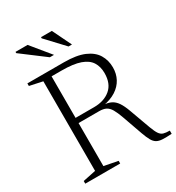

<svg xmlns="http://www.w3.org/2000/svg" viewBox="-204 -995 1030 1121"><g transform="rotate(-30 311.5 -434.0)"><path d="M308.5 -361Q376 -361 418.5 -396.5Q461 -432 461 -503Q461 -546.5 441.5 -577.5Q422 -608.5 376.2 -624.8Q330.5 -641 251 -641H135.5L128 -676H286Q371.5 -676 422.8 -654Q474 -632 497 -593.8Q520 -555.5 520 -507.5Q520 -465 501.8 -430.8Q483.5 -396.5 447.8 -373.5Q412 -350.5 359 -341.5V-345.5Q392 -344 413.2 -333.2Q434.5 -322.5 450 -299.8Q465.5 -277 479.5 -238.5L531 -97Q543.5 -63.5 554.5 -47.2Q565.5 -31 581.2 -26.2Q597 -21.5 623 -21.5V0Q584.5 2.5 560.8 1.2Q537 0 522 -8.8Q507 -17.5 496 -37Q485 -56.5 473 -90L425.5 -224Q411.5 -263.5 398.5 -285.8Q385.5 -308 368 -317Q350.5 -326 321.5 -326H142.5L138 -361ZM183.5 -676V-36L276 -18V0H40.5V-18L127.5 -36V-640L40.5 -658.5V-676ZM258.5 -742.5H230.5L72.5 -861.5V-870H154ZM379.5 -742.5H356.5L244.5 -862V-870H317.5Z"/></g></svg>

Font: Newsreader 16pt Light
Style: Regular
Weight: 300
Designer: Hugues Gentile
Foundry: Production Type
Version: Version 1.003